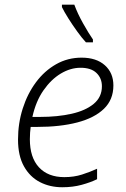

<svg xmlns="http://www.w3.org/2000/svg" viewBox="-20 -786 534 816"><path d="M244.6 9.8Q191.9 9.8 149.4 -12.2Q106.9 -34.2 81.8 -79.1Q56.6 -124 56.6 -192.9Q56.6 -262.2 76.7 -325Q96.7 -387.7 132.8 -436.3Q168.9 -484.9 218.3 -512.9Q267.6 -541 326.7 -541Q389.6 -541 425.8 -508.5Q461.9 -476.1 461.9 -422.9Q461.9 -362.3 421.6 -323.5Q381.3 -284.7 308.6 -265.6Q235.8 -246.6 137.7 -246.6H110.4Q108.9 -236.8 107.9 -222.4Q106.9 -208 106.9 -194.3Q106.9 -116.7 145.5 -75Q184.1 -33.2 253.4 -33.2Q294.4 -33.2 328.6 -44.2Q362.8 -55.2 392.6 -68.8V-24.4Q364.7 -10.7 327.1 -0.5Q289.6 9.8 244.6 9.8ZM117.7 -289.1H150.4Q225.1 -289.1 284.4 -302.5Q343.8 -315.9 378.4 -344.7Q413.1 -373.5 413.1 -419.4Q413.1 -453.6 390.1 -475.8Q367.2 -498 322.3 -498Q279.8 -498 238.5 -473.4Q197.3 -448.7 164.8 -402.1Q132.3 -355.5 117.7 -289.1ZM345.2 -606Q328.1 -624.5 307.9 -652.6Q287.6 -680.7 270 -708.7Q252.4 -736.8 243.2 -755.9V-766.1H295.9Q309.6 -728.5 333 -686.8Q356.4 -645 375 -618.2V-606Z"/></svg>

Font: Open Sans Light
Style: Italic
Weight: 300
Italic angle: -12°
Designer: Monotype Design Team
Foundry: Monotype Imaging Inc.
Version: Version 3.003; ttfautohint (v1.8.4)